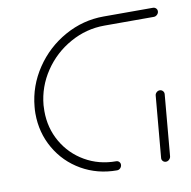

<svg xmlns="http://www.w3.org/2000/svg" viewBox="-64 -583 643 647"><g transform="rotate(-10 257.0 -259.5)"><path d="M302.2 -17Q302.2 -10 297.4 -5Q292.6 0 285.9 0Q219.3 0 164.8 -31.3Q110.4 -62.6 79.3 -116.7Q48.1 -170.7 48.1 -236.3Q48.1 -247.8 49.3 -259.3Q55.6 -329.6 95.6 -389.3Q135.6 -448.9 198.1 -483.7Q260.7 -518.5 331.1 -518.5H500Q505.9 -518.5 510.2 -514.4Q514.4 -510.4 514.4 -504.4Q514.4 -497.8 509.3 -492.8Q504.1 -487.8 497.8 -487.8H328.5Q266.3 -487.8 211.1 -457Q155.9 -426.3 120.7 -373.9Q85.6 -321.5 80 -259.3Q79.3 -252.6 79.3 -238.9Q79.3 -181.1 106.7 -133.5Q134.1 -85.9 181.9 -58.3Q229.6 -30.7 288.1 -30.7Q294.1 -30.7 298.1 -26.7Q302.2 -22.6 302.2 -17ZM453.3 0Q447 0 442.8 -4.6Q438.5 -9.3 439.3 -15.6L457.8 -225.2Q458.1 -231.5 463 -236.1Q467.8 -240.7 474.1 -240.7Q480.4 -240.7 484.6 -236.1Q488.9 -231.5 488.5 -225.2L470 -15.6Q469.3 -9.3 464.4 -4.6Q459.6 0 453.3 0Z"/></g></svg>

Font: 26F Galaxy Sans Ultra Light
Style: Italic
Weight: 200
Italic angle: -5°
Designer: C₂₉H₂₅N₃O₅
Version: Version 1.200